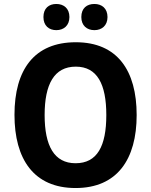

<svg xmlns="http://www.w3.org/2000/svg" viewBox="-20 -938 762 968"><path d="M199 -852C199 -808 227 -786 264 -786C301 -786 330 -809 330 -852C330 -896 301 -918 264 -918C227 -918 199 -897 199 -852ZM390 -852C390 -809 418 -786 456 -786C493 -786 522 -809 522 -852C522 -896 493 -918 456 -918C418 -918 390 -897 390 -852ZM669 -358C669 -582 572 -725 362 -725C153 -725 53 -587 53 -359C53 -136 150 10 361 10C571 10 669 -135 669 -358ZM205 -358C205 -513 253 -602 362 -602C470 -602 516 -514 516 -358C516 -201 470 -115 361 -115C253 -115 205 -203 205 -358Z"/></svg>

Font: Noto Sans Arabic UI SmCn
Style: Bold
Weight: 700
Width: 4
Designer: Monotype Design Team, Nadine Chahine and Nizar Qandah
Foundry: Monotype Imaging Inc.
Version: Version 2.010